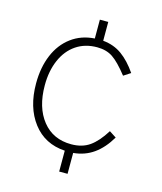

<svg xmlns="http://www.w3.org/2000/svg" viewBox="-111 -824 765 906"><g transform="rotate(15 271.0 -371.0)"><path d="M305 -102V0H264V-102Q165 -108 108 -182.5Q51 -257 51 -374Q51 -452 76.5 -513Q102 -574 150.5 -610Q199 -646 264 -650V-742H305V-650Q358 -645 397.5 -616.5Q437 -588 472 -537L438 -515Q394 -571 362.5 -592Q331 -613 286 -613Q227 -613 183.5 -583.5Q140 -554 116.5 -500Q93 -446 93 -376Q93 -268 144.5 -203.5Q196 -139 285 -139Q338 -139 374.5 -164.5Q411 -190 446 -246L480 -224Q447 -168 404 -137.5Q361 -107 305 -102Z"/></g></svg>

Font: Morrison Thin
Style: Regular
Weight: 100
Designer: Pablo Impallari, Rodrigo Fuenzalida (Modified by Dan O. Williams)
Version: Version 0.03;June 6, 2019;FontCreator 11.5.0.2425 64-bit; tt